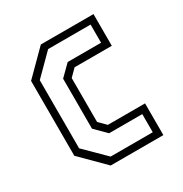

<svg xmlns="http://www.w3.org/2000/svg" viewBox="-133 -641 706 742"><g transform="rotate(-30 220.0 -270.0)"><path d="M150.5 0 47.5 -103V-437L150.5 -540H385.5V-398.5H219.5L189 -368V-172L219.5 -141.5H385.5V0ZM167.5 -30H355.5V-111H207.5L159 -159.5V-382.5L206.5 -429.5H355.5V-510.5H166L78 -422.5V-118.5Z"/></g></svg>

Font: Tourney Condensed Light
Style: Regular
Weight: 300
Width: 3
Designer: Tyler Finck
Foundry: Etcetera Type Co
Version: Version 1.010; ttfautohint (v1.8.3)